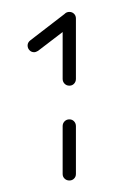

<svg xmlns="http://www.w3.org/2000/svg" viewBox="-20 -687 219 327"><path d="M98.1 -379.6Q93.3 -379.6 90 -382.8Q86.7 -385.9 86.7 -390.7V-472.2Q86.7 -477 90 -480.4Q93.3 -483.7 98.1 -483.7Q103 -483.7 106.1 -480.4Q109.3 -477 109.3 -472.2V-390.7Q109.3 -385.9 106.1 -382.8Q103 -379.6 98.1 -379.6ZM98.1 -666.7Q103 -666.7 106.1 -663.5Q109.3 -660.4 109.3 -655.6Q109.3 -650 104.8 -646.3L44.8 -600.4Q41.1 -598.1 38.1 -598.1Q33.3 -598.1 30.2 -601.5Q27 -604.8 27 -609.6Q27 -614.8 31.9 -618.5L91.5 -664.4Q94.4 -666.7 98.1 -666.7ZM98.1 -541.1Q93.3 -541.1 90 -544.4Q86.7 -547.8 86.7 -552.6V-655.6Q86.7 -660 90 -663.3Q93.3 -666.7 98.1 -666.7Q103 -666.7 106.1 -663.3Q109.3 -660 109.3 -655.6V-552.6Q109.3 -547.8 106.1 -544.4Q103 -541.1 98.1 -541.1Z"/></svg>

Font: 26F Galaxy Hebrew Thin
Style: Regular
Weight: 100
Designer: C₂₉H₂₅N₃O₅
Version: Version 1.000